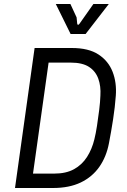

<svg xmlns="http://www.w3.org/2000/svg" viewBox="-20 -940 633 960"><path d="M55 0 153 -700H339Q423 -700 472.5 -667.5Q522 -635 543 -581Q564 -527 559 -461Q555 -405 545.5 -343.5Q536 -282 525 -225Q512 -156 476.5 -105.5Q441 -55 383.5 -27.5Q326 0 245 0ZM145 -72H251Q310 -72 350 -94Q390 -116 415 -155Q440 -194 452 -244Q459 -272 465 -311Q471 -350 476 -390.5Q481 -431 482 -462Q485 -509 471.5 -546.5Q458 -584 425 -605.5Q392 -627 333 -627H223ZM333 -770 259 -920H332L363 -853L366 -822Q367 -816 370.5 -816Q374 -816 378 -822L447 -920H524L408 -770Z"/></svg>

Font: Finlandica
Style: Italic
Weight: 400
Italic angle: -8°
Designer: Niklas Ekholm, Juho Hiilivirta, Jaakko Suomalainen
Foundry: Helsinki Type Studio
Version: Version 1.064